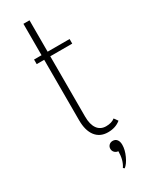

<svg xmlns="http://www.w3.org/2000/svg" viewBox="-220 -678 712 921"><g transform="rotate(-30 136.0 -217.5)"><path d="M56.6 -465.3H98.1V-639.2H131.8V-465.3H253.4V-439.9H131.8V-105.5Q131.8 -62 148.7 -38.6Q165.5 -15.1 196.8 -15.1Q227.5 -15.1 245.6 -29.8L260.7 -8.8Q232.9 14.6 190.4 14.6Q146.5 14.6 122.3 -16.6Q98.1 -47.9 98.1 -105V-439.9H56.6ZM188 61Q201.7 61 210.2 71Q218.8 81.1 218.8 100.6Q218.8 127.9 204.3 159.4Q189.9 190.9 172.4 204.1L165.5 198.2Q187 167 187 117.7Q175.3 117.2 167.2 108.9Q159.2 100.6 159.2 88.9Q159.2 77.1 167.2 69.1Q175.3 61 188 61Z"/></g></svg>

Font: Spartan MB ExtLt
Style: Regular
Weight: 200
Designer: Matt Bailey, Mirko Velimirovic
Foundry: Matt Bailey
Version: Version 1.005